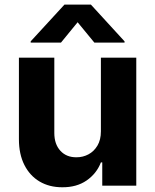

<svg xmlns="http://www.w3.org/2000/svg" viewBox="-20 -792 662 819"><path d="M410.4 -232V-545.9H561.3V0H416.2V-99.2H410.4Q392 -51.6 349.4 -22.1Q306.7 7.3 245.3 6.8Q190.5 6.8 148.9 -17.7Q107.3 -42.3 84 -88.3Q60.7 -134.4 60.7 -198V-545.9H211.7V-224.6Q211.7 -177 237.6 -148.8Q263.5 -120.6 306.6 -121.1Q333.8 -121.1 357.3 -133.6Q380.9 -146.1 395.6 -170.8Q410.4 -195.6 410.4 -232ZM382.4 -610.4 311.1 -697.1 240.2 -610.4H110.9V-615.6L254.9 -772.3H367.8L511.3 -615.6V-610.4Z"/></svg>

Font: GitLab Sans
Style: Regular
Weight: 400
Designer: Rasmus Andersson
Foundry: Modifications by GitLab B.V., manufactured by rsms
Version: Version 4.000;git-c8fb6b7